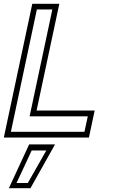

<svg xmlns="http://www.w3.org/2000/svg" viewBox="-32 -720 598 1005"><path d="M-12 0 137 -700H278.5L159.5 -141.5H463.5L433.5 0ZM25 -30H410L427.5 -111H123L242 -670.5H161ZM14.5 265 120.5 36H256L127.5 265ZM54.5 238H113.5L210.5 67.5H134Z"/></svg>

Font: Tourney Light
Style: Italic
Weight: 300
Italic angle: -12°
Version: Version 1.015